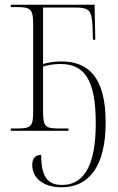

<svg xmlns="http://www.w3.org/2000/svg" viewBox="-20 -556 503 816"><path d="M242 240C352 240 429 159 429 -35C429 -223 360 -295 240 -295C207 -295 183 -289 163 -284V-524H301C359 -524 370 -511 373 -446L375 -387H385L382 -536H26V-526H50C110 -526 121 -518 121 -452V-83C121 -16 112 -10 48 -10H26V0H271V-10H234C174 -10 163 -15 163 -83V-273C183 -279 205 -284 237 -284C337 -284 387 -220 387 -32C387 157 331 230 244 230C188 230 155 203 155 102C132 102 117 116 117 144C117 201 164 240 242 240Z"/></svg>

Font: Noto Serif Display SemiCondensed ExtraLight
Style: Regular
Weight: 200
Width: 4
Designer: Monotype Design Team
Foundry: Monotype Imaging Inc.
Version: Version 2.009